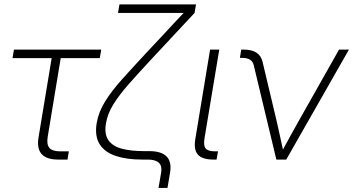

<svg xmlns="http://www.w3.org/2000/svg" viewBox="-20 -748 1656 900"><path d="M252.4 0Q143.6 0 160.6 -104L222.2 -475.6H38.6L45.4 -515.6H454.6L447.8 -475.6H264.6L203.6 -106.9Q197.8 -71.3 211.4 -54.9Q225.1 -38.6 261.7 -38.6H302.7L296.4 0Z M723.1 132.8 735.4 60.5Q745.6 0 672.4 0H645Q573.7 0 522.5 -17.1Q471.2 -34.2 447.3 -71.8Q423.3 -109.4 433.1 -170.4Q441.9 -222.7 472.4 -272Q502.9 -321.3 552 -376Q601.1 -430.7 664.6 -499L752 -592.3Q773.9 -616.2 796.1 -639.9Q818.4 -663.6 840.8 -687.5H533.2L540 -727.5H898.9L892.1 -687.5L690.4 -471.2Q628.9 -405.3 583.7 -354Q538.6 -302.7 511.2 -258.5Q483.9 -214.4 476.6 -169.4Q468.3 -119.6 488 -91.1Q507.8 -62.5 550.8 -51Q593.8 -39.6 655.8 -39.6H679.2Q793.5 -39.6 777.3 60.5L765.1 132.8Z M981 0Q928.2 0 907.7 -23.2Q887.2 -46.4 895.5 -96.2L964.8 -515.6H1007.8L938.5 -99.1Q933.1 -65.4 944.1 -52Q955.1 -38.6 988.8 -38.6H1002L995.1 0Z M1275.4 0 1169.4 -442.4Q1161.6 -476.6 1115.7 -476.6H1104.5L1110.8 -515.6H1122.6Q1197.8 -515.6 1210.9 -457.5L1276.4 -182.1Q1284.2 -148.9 1291.5 -114.7Q1298.8 -80.6 1306.2 -46.9Q1324.7 -80.6 1343.3 -114.7Q1361.8 -148.9 1380.9 -182.1L1569.3 -515.6H1615.7L1321.8 0Z"/></svg>

Font: Inter Display ExtraLight
Style: Italic
Weight: 200
Italic angle: -9.39999°
Designer: Rasmus Andersson
Foundry: rsms
Version: Version 4.000;git-a52131595